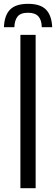

<svg xmlns="http://www.w3.org/2000/svg" viewBox="-46 -982 292 1002"><path d="M100.5 -962Q164.5 -962 194 -932Q223.5 -902 226.5 -840H172Q171.5 -877.5 154.2 -896.5Q137 -915.5 100.5 -915.5Q61.5 -915.5 45.8 -895.8Q30 -876 29 -840H-25.5Q-23 -902.5 6.8 -932.2Q36.5 -962 100.5 -962ZM60.5 0V-800H140V0Z"/></svg>

Font: Big Shoulders Text Thin
Style: Regular
Weight: 400
Version: Version 2.002